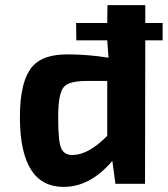

<svg xmlns="http://www.w3.org/2000/svg" viewBox="-20 -720 657 752"><path d="M549 -562 548 0H432L420 -90Q334 12 229 12Q60 12 58 -256Q57 -406 110 -463Q151 -507 244 -507Q324 -507 405 -494L400 -562H279L278 -630H400L401 -700H549V-630H617V-562ZM321 -403Q248 -403 229 -378Q207 -352 208 -254Q208 -168 219 -141Q230 -112 266 -113Q327 -114 400 -188V-403Z"/></svg>

Font: Taylor Sans Bold LRS
Style: Bold
Weight: 700
Italic angle: -8°
Designer: Natanael Gama
Version: Version 1.001 September 8, 2015